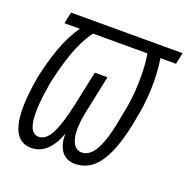

<svg xmlns="http://www.w3.org/2000/svg" viewBox="-103 -631 728 739"><g transform="rotate(20 261.5 -261.0)"><path d="M99 10Q-16 10 30 -253Q44 -319 65 -378.5Q86 -438 119 -485H56L66 -532H523L513 -485H449Q458 -434 456.5 -367Q455 -300 441 -233Q419 -110 380 -50Q341 10 279 10Q242 10 223 -16Q204 -42 205 -85H204Q188 -40 161.5 -15Q135 10 99 10ZM111 -40Q142 -40 163 -82Q184 -124 201 -204L231 -346H283L253 -204Q235 -121 246 -80.5Q257 -40 288 -40Q322 -40 345.5 -84.5Q369 -129 387 -233Q401 -297 403 -365.5Q405 -434 396 -485H173Q139 -438 118.5 -378Q98 -318 84 -254Q46 -40 111 -40Z"/></g></svg>

Font: Noto Sans ExtraCondensed Light
Style: Italic
Weight: 300
Width: 2
Italic angle: -12°
Designer: Monotype Design Team
Foundry: Monotype Imaging Inc.
Version: Version 2.013; ttfautohint (v1.8.4.7-5d5b)